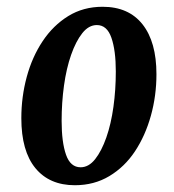

<svg xmlns="http://www.w3.org/2000/svg" viewBox="-20 -535 515 567"><path d="M201 12Q126 12 84.5 -38.5Q43 -89 43 -186Q43 -249 59 -308Q75 -367 106 -413.5Q137 -460 181.5 -487.5Q226 -515 283 -515Q360 -515 401 -463Q442 -411 442 -316Q442 -252 425.5 -193Q409 -134 378.5 -88Q348 -42 303 -15Q258 12 201 12ZM218 -41Q242 -41 261 -65Q280 -89 294 -129Q308 -169 315 -219.5Q322 -270 322 -324Q322 -386 309 -423.5Q296 -461 266 -461Q242 -461 223 -437Q204 -413 190 -373Q176 -333 169 -282.5Q162 -232 162 -178Q162 -115 175 -78Q188 -41 218 -41Z"/></svg>

Font: Yrsa SemiBold
Style: Italic
Weight: 600
Italic angle: -7.10001°
Version: Version 2.004